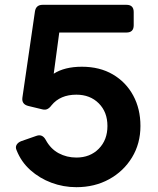

<svg xmlns="http://www.w3.org/2000/svg" viewBox="-20 -765 655 797"><path d="M297 12Q243 12 193.5 -6.5Q144 -25 106 -59Q68 -93 49 -141Q43 -154 49 -164Q55 -174 68 -179L131 -201Q156 -210 170 -184Q190 -147 223.5 -129Q257 -111 297 -111Q354 -111 390 -147.5Q426 -184 426 -242Q426 -300 390 -336Q354 -372 297 -372Q230 -372 194 -328Q186 -317 177 -312.5Q168 -308 156 -311L98 -325Q69 -332 73 -360L125 -717Q129 -745 157 -745H505Q535 -745 535 -715V-660Q535 -630 505 -630H226L203 -459Q248 -488 320 -488Q394 -488 448.5 -456Q503 -424 533 -368.5Q563 -313 563 -242Q563 -169 528 -111.5Q493 -54 433 -21Q373 12 297 12Z"/></svg>

Font: Pitagon Sans Text
Style: Bold
Weight: 700
Designer: Travis Tran
Foundry: Pitagon
Version: Version 1.001; ttfautohint (v1.8.4.7-5d5b);gftools[0.9.26]